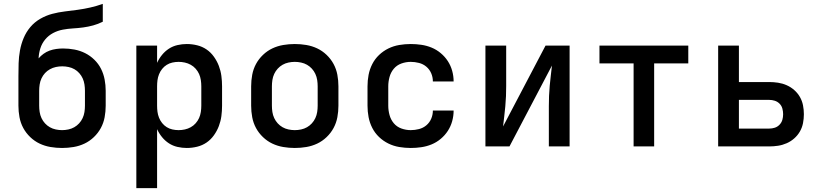

<svg xmlns="http://www.w3.org/2000/svg" viewBox="-20 -755 4240 990"><path d="M300 8Q270 8 240.5 3Q211 -2 184.5 -14.5Q158 -27 136 -48Q114 -69 100 -95Q86 -121 80.5 -150.5Q75 -180 75 -210V-287Q75 -306 75 -324.5Q75 -343 75 -362Q75 -396 76 -429Q77 -462 83 -495Q89 -528 102 -559Q115 -590 136.5 -615.5Q158 -641 187.5 -658Q217 -675 249 -683.5Q281 -692 314.5 -696Q348 -700 381 -704.5Q414 -709 446.5 -716.5Q479 -724 510 -735V-643Q486 -631 460.5 -624Q435 -617 409 -613.5Q383 -610 356.5 -608.5Q330 -607 303.5 -602Q277 -597 253.5 -584.5Q230 -572 213 -551.5Q196 -531 188 -505.5Q180 -480 179 -454Q190 -467 204.5 -477.5Q219 -488 235.5 -494Q252 -500 270 -502.5Q288 -505 305 -505Q335 -505 364 -499.5Q393 -494 419 -481Q445 -468 466.5 -447Q488 -426 501 -400Q514 -374 519.5 -345Q525 -316 525 -287V-210Q525 -180 519.5 -150.5Q514 -121 500 -95Q486 -69 464 -48Q442 -27 415.5 -14.5Q389 -2 359.5 3Q330 8 300 8ZM300 -84Q316 -84 332.5 -87.5Q349 -91 363 -99Q377 -107 388 -119Q399 -131 406 -146Q413 -161 415.5 -177.5Q418 -194 418 -210V-287Q418 -303 415.5 -319.5Q413 -336 406.5 -350.5Q400 -365 389 -377.5Q378 -390 364 -398Q350 -406 333.5 -409.5Q317 -413 301 -413Q284 -413 268 -409.5Q252 -406 237.5 -398Q223 -390 212 -378Q201 -366 194 -351Q187 -336 184.5 -319.5Q182 -303 182 -287V-210Q182 -194 184.5 -177.5Q187 -161 194 -146Q201 -131 212 -119Q223 -107 237 -99Q251 -91 267.5 -87.5Q284 -84 300 -84Z M683 215V-520H790V-431Q800 -453 815.5 -472Q831 -491 851 -504Q871 -517 895 -522.5Q919 -528 943 -528Q970 -528 996.5 -521.5Q1023 -515 1045 -500Q1067 -485 1083 -462.5Q1099 -440 1108.5 -415Q1118 -390 1121.5 -363.5Q1125 -337 1125 -310V-210Q1125 -183 1121.5 -156.5Q1118 -130 1108.5 -105Q1099 -80 1083 -57.5Q1067 -35 1045 -20Q1023 -5 996.5 1.5Q970 8 943 8Q919 8 895 2.5Q871 -3 851 -16Q831 -29 815.5 -48Q800 -67 790 -89V215ZM901 -84Q917 -84 933 -87.5Q949 -91 963.5 -99Q978 -107 989 -119.5Q1000 -132 1006.5 -146.5Q1013 -161 1015.5 -177.5Q1018 -194 1018 -210V-310Q1018 -326 1015.5 -342.5Q1013 -359 1006.5 -373.5Q1000 -388 989 -400.5Q978 -413 963.5 -421Q949 -429 933 -432.5Q917 -436 901 -436Q885 -436 869 -432.5Q853 -429 839.5 -420.5Q826 -412 816 -399.5Q806 -387 800 -372Q794 -357 792 -341.5Q790 -326 790 -310V-210Q790 -194 792 -178.5Q794 -163 800 -148Q806 -133 816 -120.5Q826 -108 839.5 -99.5Q853 -91 869 -87.5Q885 -84 901 -84Z M1500 8Q1470 8 1440.5 3Q1411 -2 1384.5 -14.5Q1358 -27 1336 -48Q1314 -69 1300 -95Q1286 -121 1280.5 -150.5Q1275 -180 1275 -210V-310Q1275 -340 1280.5 -369.5Q1286 -399 1300 -425Q1314 -451 1336 -472Q1358 -493 1384.5 -505.5Q1411 -518 1440.5 -523Q1470 -528 1500 -528Q1530 -528 1559.5 -523Q1589 -518 1615.5 -505.5Q1642 -493 1664 -472Q1686 -451 1700 -425Q1714 -399 1719.5 -369.5Q1725 -340 1725 -310V-210Q1725 -180 1719.5 -150.5Q1714 -121 1700 -95Q1686 -69 1664 -48Q1642 -27 1615.5 -14.5Q1589 -2 1559.5 3Q1530 8 1500 8ZM1500 -84Q1516 -84 1532.5 -87.5Q1549 -91 1563 -99Q1577 -107 1588 -119Q1599 -131 1606 -146Q1613 -161 1615.5 -177.5Q1618 -194 1618 -210V-310Q1618 -326 1615.5 -342.5Q1613 -359 1606 -374Q1599 -389 1588 -401Q1577 -413 1563 -421Q1549 -429 1532.5 -432.5Q1516 -436 1500 -436Q1484 -436 1467.5 -432.5Q1451 -429 1437 -421Q1423 -413 1412 -401Q1401 -389 1394 -374Q1387 -359 1384.5 -342.5Q1382 -326 1382 -310V-210Q1382 -194 1384.5 -177.5Q1387 -161 1394 -146Q1401 -131 1412 -119Q1423 -107 1437 -99Q1451 -91 1467.5 -87.5Q1484 -84 1500 -84Z M2098 8Q2068 8 2038.5 3Q2009 -2 1982.5 -15Q1956 -28 1934.5 -48.5Q1913 -69 1899.5 -95.5Q1886 -122 1880.5 -151Q1875 -180 1875 -210V-310Q1875 -340 1880.5 -369Q1886 -398 1899.5 -424.5Q1913 -451 1934.5 -471.5Q1956 -492 1982.5 -505Q2009 -518 2038.5 -523Q2068 -528 2098 -528Q2125 -528 2152.5 -524Q2180 -520 2205.5 -509.5Q2231 -499 2252.5 -481Q2274 -463 2289 -440Q2304 -417 2311.5 -390Q2319 -363 2319 -335Q2319 -335 2319 -335Q2319 -335 2319 -335H2212Q2212 -335 2212 -335Q2212 -335 2212 -335Q2212 -357 2203.5 -377Q2195 -397 2178.5 -411Q2162 -425 2140.5 -430.5Q2119 -436 2098 -436Q2073 -436 2049.5 -427.5Q2026 -419 2010.5 -400.5Q1995 -382 1988.5 -358Q1982 -334 1982 -310V-210Q1982 -186 1988.5 -162Q1995 -138 2010.5 -119.5Q2026 -101 2049.5 -92.5Q2073 -84 2098 -84Q2119 -84 2140.5 -89.5Q2162 -95 2178.5 -109Q2195 -123 2203.5 -143Q2212 -163 2212 -185Q2212 -185 2212 -185Q2212 -185 2212 -185H2319Q2319 -185 2319 -185Q2319 -185 2319 -185Q2319 -157 2311.5 -130Q2304 -103 2289 -80Q2274 -57 2252.5 -39Q2231 -21 2205.5 -10.5Q2180 0 2152.5 4Q2125 8 2098 8Z M2483 0V-520H2590V-312Q2590 -286 2589 -259.5Q2588 -233 2585.5 -207Q2583 -181 2580 -155Q2577 -129 2574 -103L2793 -520H2917V0H2810V-208Q2810 -234 2811 -260.5Q2812 -287 2814.5 -313Q2817 -339 2820 -365Q2823 -391 2826 -417L2607 0Z M3247 0V-428H3071V-520H3529V-428H3353V0Z M3683 0V-520H3790V-332H3946Q3969 -332 3992 -328.5Q4015 -325 4036.5 -315.5Q4058 -306 4075.5 -290.5Q4093 -275 4104.5 -255Q4116 -235 4120.5 -212Q4125 -189 4125 -166Q4125 -143 4120.5 -120Q4116 -97 4104.5 -77Q4093 -57 4075.5 -41.5Q4058 -26 4036.5 -16.5Q4015 -7 3992 -3.5Q3969 0 3946 0ZM3790 -92H3946Q3961 -92 3975 -96.5Q3989 -101 3999.5 -112Q4010 -123 4014 -137Q4018 -151 4018 -166Q4018 -181 4014 -195.5Q4010 -210 3999.5 -220.5Q3989 -231 3975 -235.5Q3961 -240 3946 -240H3790Z"/></svg>

Font: Iosevka SS04 Semibold Extended
Style: Regular
Weight: 600
Width: 7
Monospace: yes
Designer: Belleve Invis
Foundry: Belleve Invis
Version: Version 19.0.0; ttfautohint (v1.8.4)